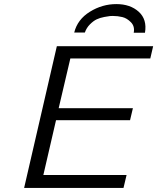

<svg xmlns="http://www.w3.org/2000/svg" viewBox="-20 -918 769 939"><path d="M342 -759H343Q359 -823 419.5 -860.5Q480 -898 549 -898Q617 -898 658.5 -860.5Q700 -823 689 -758H634Q640 -789 620.5 -809Q601 -829 578.5 -834.5Q556 -840 532 -840Q525 -840 518 -839.5Q511 -839 490 -835Q469 -831 453 -823.5Q437 -816 420 -799Q403 -782 395 -759ZM98 1 258 -692H729L715 -632H324L267 -389H630L616 -330H254L192 -62H599L584 1Z"/></svg>

Font: Coval
Style: ExtraLight Italic
Weight: 200
Foundry: Context Ltd
Version: Version 001.000